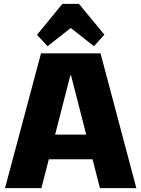

<svg xmlns="http://www.w3.org/2000/svg" viewBox="-20 -977 734 997"><path d="M193 -700H502L688 0H499L349 -585H345L195 0H6ZM197 -278H497V-150H197ZM172 -796 304 -957H390L522 -797L468 -737L291 -876H404L227 -737Z"/></svg>

Font: Pathway Extreme SemiCondensed ExtraBold
Style: Regular
Weight: 800
Width: 4
Version: Version 1.001;gftools[0.9.26]